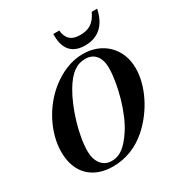

<svg xmlns="http://www.w3.org/2000/svg" viewBox="-205 -1032 1131 1198"><g transform="rotate(-30 361.0 -433.5)"><path d="M449 -685C365 -685 285 -651 213 -593C102 -503 27 -356 27 -221C27 -66 122 18 263 18C356 18 441 -16 511 -78C618 -173 691 -316 691 -444C691 -590 586 -685 449 -685ZM446 -651C506 -651 547 -611 547 -528C547 -415 497 -229 430 -130C381 -57 337 -16 273 -16C210 -16 171 -68 171 -143C171 -262 224 -430 284 -531C334 -615 383 -651 446 -651ZM629 -885C598 -819 560 -795 494 -795C430 -795 400 -828 395 -885H352V-872C352 -777 397 -723 490 -723C587 -723 647 -782 668 -885Z"/></g></svg>

Font: XITS
Style: Bold Italic
Weight: 700
Italic angle: -16.33°
Designer: MicroPress Inc., with final additions and corrections provided by Coen Hoffman, Elsevier (retired)
Version: Version 1.105